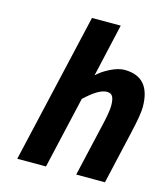

<svg xmlns="http://www.w3.org/2000/svg" viewBox="-106 -783 753 865"><g transform="rotate(15 270.5 -350.0)"><path d="M419 -512Q541 -512 541 -371Q541 -335 520 -245L464 0H330L384 -235Q402 -310 402 -339.5Q402 -369 394.5 -382.5Q387 -396 368 -396Q334 -396 283 -351L266 -336L189 0H55L216 -700H350L294 -453Q316 -475 353 -493.5Q390 -512 419 -512Z"/></g></svg>

Font: Titillium Web
Style: Bold Italic
Weight: 700
Italic angle: -13°
Version: Version 1.001;PS 57.000;hotconv 1.0.70;makeotf.lib2.5.55311